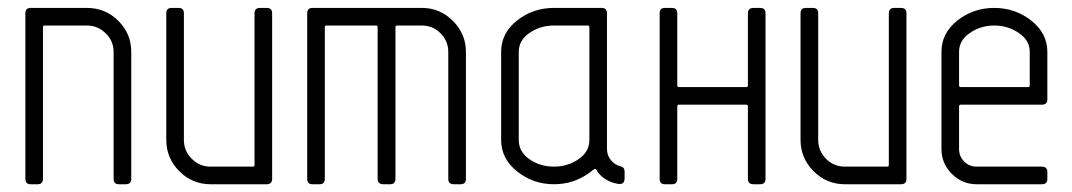

<svg xmlns="http://www.w3.org/2000/svg" viewBox="-20 -475 2765 495"><path d="M204.1 -454.6Q251.5 -454.6 284.9 -421.4Q318.4 -388.2 318.4 -341.3V-13.7Q318.4 0 304.2 0H286.6Q272.9 0 272.9 -13.7V-341.3Q272.9 -369.1 252.4 -389.2Q231.9 -409.2 204.1 -409.2H95.2Q90.8 -409.2 90.8 -404.8V-13.7Q90.8 0 77.1 0H59.1Q45.4 0 45.4 -13.7V-440.9Q45.4 -454.6 59.1 -454.6Z M454.1 -114.3Q454.1 -85.9 474.4 -65.7Q494.6 -45.4 522.9 -45.4H631.8Q636.2 -45.4 636.2 -49.8V-440.9Q636.2 -454.6 650.9 -454.6H667.5Q681.6 -454.6 681.6 -440.9V-13.7Q681.6 0 667.5 0H522.9Q475.6 0 442.1 -33.7Q408.7 -67.4 408.7 -114.3V-440.9Q408.7 -454.6 422.4 -454.6H440.4Q454.1 -454.6 454.1 -440.9Z M1067.9 -454.6Q1114.3 -454.6 1147.7 -421.1Q1181.2 -387.7 1181.2 -341.3V-13.7Q1181.2 0 1167.5 0H1150.4Q1135.7 0 1135.7 -13.7V-341.3Q1135.7 -369.1 1115.7 -389.2Q1095.7 -409.2 1067.9 -409.2H1003.4Q999.5 -409.2 999.5 -404.8V-13.7Q999.5 0 985.4 0H968.8Q953.6 0 953.6 -13.7V-404.8Q953.6 -409.2 949.7 -409.2H821.8Q817.4 -409.2 817.4 -404.8V-13.7Q817.4 0 803.7 0H785.6Q772 0 772 -13.7V-440.9Q772 -454.6 785.6 -454.6Z M1272 -341.3Q1272 -389.6 1313 -422.1Q1354 -454.6 1408.2 -454.6H1530.8Q1544.9 -454.6 1544.9 -440.9V-90.8Q1544.9 -74.7 1554.9 -62.3Q1564.9 -49.8 1579.6 -46.4Q1590.3 -43.9 1590.3 -32.7V-15.6Q1590.3 2 1573.2 -1Q1554.7 -3.9 1539.6 -13.9Q1524.4 -23.9 1517.1 -38.1Q1516.6 -39.6 1515.1 -39.6Q1513.7 -39.6 1511.7 -38.6Q1509.8 -37.6 1508.3 -36.4Q1506.8 -35.2 1504.9 -33.7Q1502.9 -32.2 1502.4 -31.7Q1460.9 0 1408.2 0Q1354.5 0 1313.2 -33Q1272 -65.9 1272 -114.3ZM1408.2 -45.4Q1443.4 -45.4 1471.4 -64.5Q1499.5 -83.5 1499.5 -114.3V-404.8Q1499.5 -409.2 1495.1 -409.2H1408.2Q1373 -409.2 1345.2 -390.1Q1317.4 -371.1 1317.4 -341.3V-114.3Q1317.4 -83.5 1345 -64.5Q1372.6 -45.4 1408.2 -45.4Z M1953.6 -440.9V-13.7Q1953.6 0 1939.5 0H1922.9Q1908.2 0 1908.2 -13.7V-200.7Q1908.2 -205.1 1903.8 -205.1H1730.5Q1726.1 -205.1 1726.1 -200.7V-13.7Q1726.1 0 1712.4 0H1694.3Q1680.7 0 1680.7 -13.7V-440.9Q1680.7 -454.6 1694.3 -454.6H1712.4Q1726.1 -454.6 1726.1 -440.9V-254.9Q1726.1 -250.5 1730.5 -250.5H1903.8Q1908.2 -250.5 1908.2 -254.9V-440.9Q1908.2 -454.6 1922.9 -454.6H1939.5Q1953.6 -454.6 1953.6 -440.9Z M2089.4 -114.3Q2089.4 -85.9 2109.6 -65.7Q2129.9 -45.4 2158.2 -45.4H2267.1Q2271.5 -45.4 2271.5 -49.8V-440.9Q2271.5 -454.6 2286.1 -454.6H2302.7Q2316.9 -454.6 2316.9 -440.9V-13.7Q2316.9 0 2302.7 0H2158.2Q2110.8 0 2077.4 -33.7Q2043.9 -67.4 2043.9 -114.3V-440.9Q2043.9 -454.6 2057.6 -454.6H2075.7Q2089.4 -454.6 2089.4 -440.9Z M2543.5 -409.2Q2508.3 -409.2 2480.5 -390.1Q2452.6 -371.1 2452.6 -341.3V-254.9Q2452.6 -250.5 2457 -250.5H2630.4Q2634.8 -250.5 2634.8 -254.9V-341.3Q2634.8 -371.1 2606.4 -390.1Q2578.1 -409.2 2543.5 -409.2ZM2543.5 -454.6Q2597.2 -454.6 2638.7 -421.9Q2680.2 -389.2 2680.2 -341.3V-218.8Q2680.2 -205.1 2666 -205.1H2457Q2452.6 -205.1 2452.6 -200.7V-90.8Q2452.6 -71.8 2465.8 -58.6Q2479 -45.4 2498 -45.4H2666Q2680.2 -45.4 2680.2 -31.7V-13.7Q2680.2 0 2666 0H2498Q2460.4 0 2433.8 -26.9Q2407.2 -53.7 2407.2 -90.8V-341.3Q2407.2 -389.6 2448.2 -422.1Q2489.3 -454.6 2543.5 -454.6Z"/></svg>

Font: GOSTRUS
Style: type A
Weight: 200
Designer: Юрий и Татьяна Кривогуз
Version: Version 01.0